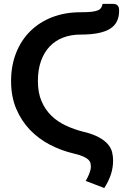

<svg xmlns="http://www.w3.org/2000/svg" viewBox="-20 -793 634 988"><path d="M393.5 -615Q345.5 -615 305.2 -599.8Q265 -584.5 236 -554.2Q207 -524 191 -479.2Q175 -434.5 175 -375.5Q175 -316 193.8 -272.2Q212.5 -228.5 244.5 -197.5Q276.5 -166.5 319 -146.8Q361.5 -127 409 -115Q459 -103 489.2 -86.2Q519.5 -69.5 535.8 -50Q552 -30.5 557 -9.5Q562 11.5 562 32.5Q562 70 550.5 105Q539 140 516.5 174.5L421 138Q425.5 130.5 430 121.5Q434.5 112.5 438.5 102.8Q442.5 93 445 83.5Q447.5 74 447.5 65.5Q447.5 55.5 445.5 46.5Q443.5 37.5 435 29Q426.5 20.5 408.8 12.5Q391 4.5 359.5 -3Q295 -18 236.5 -48.5Q178 -79 133.8 -125.2Q89.5 -171.5 63.2 -234Q37 -296.5 37 -375.5Q37 -455.5 63 -521Q89 -586.5 136.2 -633Q183.5 -679.5 249.2 -704.8Q315 -730 394.5 -730Q428.5 -730 449.5 -732.2Q470.5 -734.5 482.8 -739.5Q495 -744.5 500.2 -752.8Q505.5 -761 508 -773H562.5Q573.5 -773 579.5 -769.2Q585.5 -765.5 588.5 -760.2Q591.5 -755 592.2 -748.8Q593 -742.5 593 -738Q593 -707.5 582.2 -684.5Q571.5 -661.5 547.8 -646Q524 -630.5 486 -622.8Q448 -615 393.5 -615Z"/></svg>

Font: Lato
Style: Bold
Weight: 700
Designer: Lukasz Dziedzic
Foundry: tyPoland Lukasz Dziedzic
Version: Version 2.007; 2014-02-27